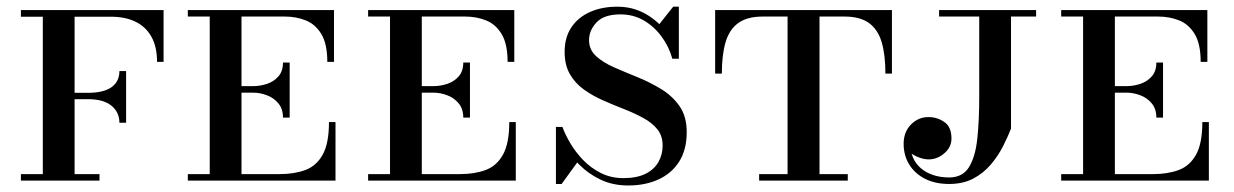

<svg xmlns="http://www.w3.org/2000/svg" viewBox="-20 -540 3689 574"><path d="M337 -173Q337 -204.5 313.2 -224Q289.5 -243.5 243 -243.5H187.5V-262.5H243Q289.5 -262.5 313.2 -279.2Q337 -296 337 -327.5H357V-173ZM469 -510V-355H449.5Q449.5 -401 432.2 -431Q415 -461 384.2 -475.5Q353.5 -490 312.5 -490H203V-19.5H277.5V0H42.5V-19.5H108V-490H42.5V-510Z M826 -188.5Q826 -214.5 812.2 -231Q798.5 -247.5 778 -255.2Q757.5 -263 736.5 -263H681.5V-282.5H736.5Q757.5 -282.5 778 -289.2Q798.5 -296 812.2 -311.5Q826 -327 826 -353H846V-188.5ZM963.5 -175H983V0H541.5V-19.5H607V-490.5H541.5V-510H978.5V-355H958.5Q958.5 -408.5 940.8 -438Q923 -467.5 894.2 -479Q865.5 -490.5 832 -490.5H702V-19.5H816.5Q860 -19.5 893 -31.8Q926 -44 944.8 -77.8Q963.5 -111.5 963.5 -175Z M1365 -188.5Q1365 -214.5 1351.2 -231Q1337.5 -247.5 1317 -255.2Q1296.5 -263 1275.5 -263H1220.5V-282.5H1275.5Q1296.5 -282.5 1317 -289.2Q1337.5 -296 1351.2 -311.5Q1365 -327 1365 -353H1385V-188.5ZM1502.5 -175H1522V0H1080.5V-19.5H1146V-490.5H1080.5V-510H1517.5V-355H1497.5Q1497.5 -408.5 1479.8 -438Q1462 -467.5 1433.2 -479Q1404.5 -490.5 1371 -490.5H1241V-19.5H1355.5Q1399 -19.5 1432 -31.8Q1465 -44 1483.8 -77.8Q1502.5 -111.5 1502.5 -175Z M1858.5 14.5Q1812 14.5 1775.8 -2.8Q1739.5 -20 1712.8 -46.8Q1686 -73.5 1668.5 -104Q1651 -134.5 1642 -160.5H1661.5Q1669.5 -138 1685 -111.8Q1700.5 -85.5 1723.2 -61.8Q1746 -38 1776.2 -22.8Q1806.5 -7.5 1843.5 -7.5Q1884 -7.5 1910 -20.5Q1936 -33.5 1948.5 -55.8Q1961 -78 1961 -105Q1961 -134 1945.2 -153.5Q1929.5 -173 1903.2 -187.2Q1877 -201.5 1845.8 -213.8Q1814.5 -226 1783.2 -239.8Q1752 -253.5 1725.8 -272.2Q1699.5 -291 1683.8 -318.2Q1668 -345.5 1668 -385Q1668 -428 1688 -458Q1708 -488 1743.5 -504Q1779 -520 1825.5 -520Q1872 -520 1910 -498.5Q1948 -477 1973.8 -441.8Q1999.5 -406.5 2009.5 -364.5H1990Q1980 -400.5 1958 -430.5Q1936 -460.5 1904.8 -478.8Q1873.5 -497 1835 -497Q1786 -497 1763.5 -473.2Q1741 -449.5 1741 -420Q1741 -391.5 1762 -372.2Q1783 -353 1816.2 -338.5Q1849.5 -324 1887 -308.8Q1924.5 -293.5 1957.8 -273Q1991 -252.5 2012 -222Q2033 -191.5 2033 -145Q2033 -92.5 2010.5 -57Q1988 -21.5 1948.5 -3.5Q1909 14.5 1858.5 14.5ZM1642 10V-160.5Q1655 -136 1664.8 -120.2Q1674.5 -104.5 1684.5 -90.8Q1694.5 -77 1708 -57.5L1659 10ZM2009.5 -364.5Q2000 -387 1990.5 -400.8Q1981 -414.5 1970.2 -427.5Q1959.5 -440.5 1945 -460L1992.5 -520H2009.5Z M2118 -320V-510H2646.5V-320H2627Q2627 -376 2615.8 -414Q2604.5 -452 2577.8 -471.2Q2551 -490.5 2505 -490.5H2260Q2214 -490.5 2187.2 -471.2Q2160.5 -452 2149.2 -414Q2138 -376 2138 -320ZM2249.5 0V-19.5H2514.5V0ZM2334.5 0V-505H2430V0Z M2817.5 10Q2776.5 10 2746 -5.2Q2715.5 -20.5 2698.5 -47.8Q2681.5 -75 2681.5 -110Q2681.5 -145.5 2703.5 -167.8Q2725.5 -190 2755.5 -190Q2782 -190 2803.2 -175.2Q2824.5 -160.5 2824.5 -126Q2824.5 -100 2803.2 -81.8Q2782 -63.5 2756.5 -63.5Q2744.5 -63.5 2731.5 -67.8Q2718.5 -72 2707.2 -79.2Q2696 -86.5 2689.2 -94.5Q2682.5 -102.5 2682.5 -110H2701.5Q2701.5 -87.5 2709.5 -69Q2717.5 -50.5 2732.8 -37.2Q2748 -24 2769.5 -16.8Q2791 -9.5 2817.5 -9.5Q2858 -9.5 2877 -40.5Q2896 -71.5 2901.8 -126Q2907.5 -180.5 2907.5 -250V-510H3002.5V-155.5Q2993 -131 2978.5 -102.5Q2964 -74 2942.2 -48.2Q2920.5 -22.5 2889.8 -6.2Q2859 10 2817.5 10ZM2787.5 -490.5V-510H3077.5V-490.5Z M3437 -188.5Q3437 -214.5 3423.2 -231Q3409.5 -247.5 3389 -255.2Q3368.5 -263 3347.5 -263H3292.5V-282.5H3347.5Q3368.5 -282.5 3389 -289.2Q3409.5 -296 3423.2 -311.5Q3437 -327 3437 -353H3457V-188.5ZM3574.5 -175H3594V0H3152.5V-19.5H3218V-490.5H3152.5V-510H3589.5V-355H3569.5Q3569.5 -408.5 3551.8 -438Q3534 -467.5 3505.2 -479Q3476.5 -490.5 3443 -490.5H3313V-19.5H3427.5Q3471 -19.5 3504 -31.8Q3537 -44 3555.8 -77.8Q3574.5 -111.5 3574.5 -175Z"/></svg>

Font: Bodoni Moda SC
Style: Regular
Weight: 400
Designer: Owen Earl
Foundry: indestructible type
Version: Version 2.005